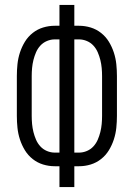

<svg xmlns="http://www.w3.org/2000/svg" viewBox="-20 -755 540 775"><path d="M220 0V-84H201Q177 -84 154 -91Q131 -98 112 -113Q93 -128 80.5 -148.5Q68 -169 60.5 -192Q53 -215 50.5 -239Q48 -263 48 -287V-448Q48 -472 50.5 -496Q53 -520 60.5 -543Q68 -566 80.5 -586.5Q93 -607 112 -622Q131 -637 154 -644Q177 -651 201 -651H220V-735H280V-651H299Q323 -651 346 -644Q369 -637 388 -622Q407 -607 419.5 -586.5Q432 -566 439.5 -543Q447 -520 449.5 -496Q452 -472 452 -448V-287Q452 -263 449.5 -239Q447 -215 439.5 -192Q432 -169 419.5 -148.5Q407 -128 388 -113Q369 -98 346 -91Q323 -84 299 -84H280V0ZM220 -139V-596H201Q185 -596 169.5 -589.5Q154 -583 143 -571Q132 -559 125.5 -544Q119 -529 115 -513Q111 -497 109.5 -480.5Q108 -464 108 -448V-287Q108 -271 109.5 -254.5Q111 -238 115 -222Q119 -206 125.5 -191Q132 -176 143 -164Q154 -152 169.5 -145.5Q185 -139 201 -139ZM280 -139H299Q315 -139 330.5 -145.5Q346 -152 357 -164Q368 -176 374.5 -191Q381 -206 385 -222Q389 -238 390.5 -254.5Q392 -271 392 -287V-448Q392 -464 390.5 -480.5Q389 -497 385 -513Q381 -529 374.5 -544Q368 -559 357 -571Q346 -583 330.5 -589.5Q315 -596 299 -596H280Z"/></svg>

Font: Iosevka Curly Light
Style: Regular
Weight: 300
Monospace: yes
Designer: Belleve Invis
Foundry: Belleve Invis
Version: Version 22.1.2; ttfautohint (v1.8.4)